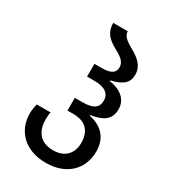

<svg xmlns="http://www.w3.org/2000/svg" viewBox="-189 -852 843 954"><g transform="rotate(30 233.0 -375.0)"><path d="M230 10C350 10 420 -64 420 -164C420 -240 377 -287 303 -302V-306C370 -317 411 -339 411 -402C411 -457 367 -492 303 -501V-505C372 -521 397 -547 397 -591C397 -645 357 -672 320 -693C285 -713 257 -730 256 -760H173C173 -694 218 -670 258 -648C286 -632 311 -615 311 -584C311 -557 294 -537 237 -537H194V-464H236C301 -464 326 -438 326 -402C326 -362 301 -342 237 -342H194V-269H228C297 -269 334 -232 334 -164C334 -107 301 -62 230 -62C148 -62 122 -119 122 -176C122 -191 123 -206 126 -219H47C42 -200 39 -181 39 -162C39 -71 103 10 230 10Z"/></g></svg>

Font: Noto Sans Georgian Condensed
Style: Regular
Weight: 400
Width: 3
Designer: Monotype Design Team, Akaki Razmadze
Foundry: Google LLC
Version: Version 2.005